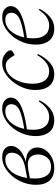

<svg xmlns="http://www.w3.org/2000/svg" viewBox="592 -1092 510 1734"><g transform="rotate(-90 847.0 -225.0)"><path d="M382 -144Q382 -102 357 -67Q332 -32 290 -11Q248 10 196 10Q122 10 83.5 -32Q45 -74 45 -155Q45 -214 65.5 -268.5Q86 -323 121 -366Q156 -409 200.5 -434.5Q245 -460 293 -460Q346 -460 371 -436Q396 -412 396 -381Q396 -339 361.5 -304.5Q327 -270 253 -246Q318 -245 350 -216.5Q382 -188 382 -144ZM272 -432Q211 -432 166 -379.5Q121 -327 107 -235L188 -250Q268 -264 301.5 -296.5Q335 -329 335 -374Q335 -400 319.5 -416Q304 -432 272 -432ZM207 -19Q262 -19 290.5 -54Q319 -89 319 -139Q319 -177 296.5 -203Q274 -229 230 -229Q219 -229 205 -227.5Q191 -226 176 -224Q166 -221 142.5 -217Q119 -213 104 -210Q102 -187 102 -162Q102 -96 129 -57.5Q156 -19 207 -19Z M631 10Q556 10 520.5 -36Q485 -82 485 -155Q485 -214 505 -268.5Q525 -323 560 -366Q595 -409 639 -434.5Q683 -460 731 -460Q783 -460 808 -436Q833 -412 833 -382Q833 -350 805.5 -322.5Q778 -295 715 -273.5Q652 -252 546 -237Q542 -208 542 -178Q542 -110 572 -73Q602 -36 658 -36Q738 -36 798 -129H800L808 -123Q782 -68 735.5 -29Q689 10 631 10ZM710 -432Q653 -432 610 -385.5Q567 -339 550 -261Q671 -280 722 -305.5Q773 -331 773 -378Q773 -401 757.5 -416.5Q742 -432 710 -432Z M1046 10Q973 10 937 -36Q901 -82 901 -160Q901 -216 921.5 -269Q942 -322 977 -365.5Q1012 -409 1055 -434.5Q1098 -460 1143 -460Q1180 -460 1204 -448Q1228 -436 1243 -419Q1260 -401 1260 -386Q1260 -374 1248 -366L1221 -349H1215L1202 -371Q1186 -397 1168 -412.5Q1150 -428 1117 -428Q1075 -428 1038.5 -396Q1002 -364 980 -309Q958 -254 958 -185Q958 -113 987.5 -74.5Q1017 -36 1072 -36Q1110 -36 1145.5 -61Q1181 -86 1216 -143H1218L1226 -137Q1196 -74 1150.5 -32Q1105 10 1046 10Z M1457 10Q1382 10 1346.5 -36Q1311 -82 1311 -155Q1311 -214 1331 -268.5Q1351 -323 1386 -366Q1421 -409 1465 -434.5Q1509 -460 1557 -460Q1609 -460 1634 -436Q1659 -412 1659 -382Q1659 -350 1631.5 -322.5Q1604 -295 1541 -273.5Q1478 -252 1372 -237Q1368 -208 1368 -178Q1368 -110 1398 -73Q1428 -36 1484 -36Q1564 -36 1624 -129H1626L1634 -123Q1608 -68 1561.5 -29Q1515 10 1457 10ZM1536 -432Q1479 -432 1436 -385.5Q1393 -339 1376 -261Q1497 -280 1548 -305.5Q1599 -331 1599 -378Q1599 -401 1583.5 -416.5Q1568 -432 1536 -432Z"/></g></svg>

Font: Spectral Light
Style: Italic
Weight: 300
Italic angle: -10°
Designer: Jean-Baptiste Levee
Foundry: Production Type
Version: Version 2.001